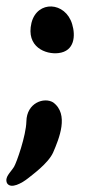

<svg xmlns="http://www.w3.org/2000/svg" viewBox="-40 -433 272 604"><path d="M187 -357C166 -428 77 -433 59 -361C41 -285 104 -261 144 -266C195 -272 198 -321 187 -357ZM127 -111C99 -128 44 -110 43 -51C42 -6 12 79 4 92C-8 111 -26 124 -18 143C-6 163 29 143 48 128C60 118 111 82 127 47C146 3 178 -74 127 -111Z"/></svg>

Font: Carybe
Style: Regular
Weight: 400
Designer: Genilson Lima Santos
Foundry: Genilson Lima Santos
Version: Version 1.010;PS 001.010;hotconv 1.0.70;makeotf.lib2.5.58329